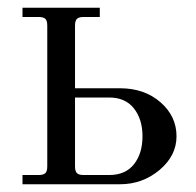

<svg xmlns="http://www.w3.org/2000/svg" viewBox="-20 -476 506 496"><path d="M173.8 -248H290Q353 -248 394.5 -211.9Q436 -175.8 436 -124Q436 -73.7 392.1 -36.9Q348.1 0 290 0H38.1V-23.9H80.1Q92.3 -23.9 97.2 -28.8Q102.1 -33.7 102.1 -45.9V-410.2Q102.1 -422.4 97.2 -427.2Q92.3 -432.1 80.1 -432.1H38.1V-456.1H237.8V-432.1H195.8Q183.6 -432.1 178.7 -427.2Q173.8 -422.4 173.8 -410.2ZM173.8 -224.1V-45.9Q173.8 -33.7 178.7 -28.8Q183.6 -23.9 195.8 -23.9H262.2Q304.2 -23.9 326.2 -51.8Q348.1 -79.6 348.1 -124Q348.1 -168 325.9 -196Q303.7 -224.1 262.2 -224.1Z"/></svg>

Font: Flanker Steampunk
Style: Regular
Weight: 400
Designer: Alexey Kryukov, Leonardo Di Lena
Foundry: Alexey Kryukov, Leonardo Di Lena
Version: 1.210